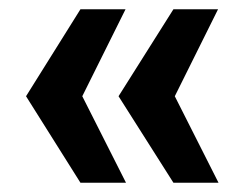

<svg xmlns="http://www.w3.org/2000/svg" viewBox="-20 -471 528 413"><path d="M157 -264 251 -78H153L36 -264L153 -451H250ZM356 -264 450 -78H353L235 -264L353 -451H449Z"/></svg>

Font: Genos ExtraBold
Style: Regular
Weight: 800
Designer: Robert E. Leuschke
Foundry: Robert E. Leuschke
Version: Version 1.010